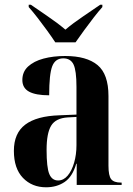

<svg xmlns="http://www.w3.org/2000/svg" viewBox="-20 -786 565 816"><path d="M176 10Q116 10 77.5 -30Q39 -70 39 -145Q39 -220 87.5 -256.5Q136 -293 233 -296L305 -299V-417Q305 -486 292.5 -512Q280 -538 249 -538Q215 -538 202 -504.5Q189 -471 189 -381Q132 -381 103.5 -396.5Q75 -412 75 -446Q75 -481 99.5 -503.5Q124 -526 165 -537Q206 -548 257 -548Q348 -548 394.5 -509.5Q441 -471 441 -378V-82Q441 -39 452.5 -24.5Q464 -10 494 -10H497V0H306V-90H304Q288 -35 254.5 -12.5Q221 10 176 10ZM227 -19Q250 -19 267.5 -39.5Q285 -60 295 -94.5Q305 -129 305 -169V-289L268 -287Q217 -284 197.5 -252Q178 -220 178 -149Q178 -74 189.5 -46.5Q201 -19 227 -19ZM215 -606Q200 -629 180 -656.5Q160 -684 139.5 -710.5Q119 -737 102 -756V-766H111Q141 -745 183 -716.5Q225 -688 258 -660Q291 -688 333.5 -716.5Q376 -745 406 -766H415V-756Q398 -737 377.5 -710.5Q357 -684 337 -656.5Q317 -629 301 -606Z"/></svg>

Font: Noto Serif Display Condensed
Style: Bold
Weight: 700
Width: 3
Designer: Monotype Design Team
Foundry: Monotype Imaging Inc.
Version: Version 2.009